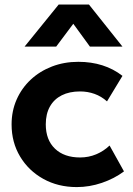

<svg xmlns="http://www.w3.org/2000/svg" viewBox="-20 -784 569 820"><path d="M308 15Q228 15 165 -20Q102 -55 65.8 -115.5Q29.5 -176 29.5 -252.5Q29.5 -310 51 -358.8Q72.5 -407.5 111.2 -443.8Q150 -480 202 -500Q254 -520 314.5 -520Q370 -520 417.2 -505Q464.5 -490 503 -460L437 -351Q413 -372.5 383.8 -383Q354.5 -393.5 322 -393.5Q276.5 -393.5 243.8 -377Q211 -360.5 193.2 -329Q175.5 -297.5 175.5 -253Q175.5 -186.5 214.8 -149Q254 -111.5 322 -111.5Q358.5 -111.5 390.8 -125Q423 -138.5 448 -162.5L509.5 -52Q468 -21 415 -3Q362 15 308 15ZM85 -585 230.5 -764.5H360L503 -585H364L293 -682.5L220 -585Z"/></svg>

Font: Geologica Roman SemiBold
Style: Regular
Weight: 600
Designer: Sindre Bremnes, Frode Helland
Foundry: Monokrom Skriftforlag AS
Version: Version 1.010;gftools[0.9.28]